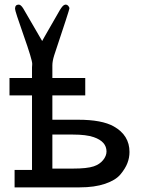

<svg xmlns="http://www.w3.org/2000/svg" viewBox="-20 -809 618 829"><path d="M21 -397V-472.2H118.2V-518.1Q118.2 -521 118.7 -525.9Q119.1 -530.8 119.1 -533.2Q119.1 -551.3 82 -656.2Q44.9 -761.2 44.9 -771Q44.9 -789.1 61 -789.1Q69.8 -789.1 80.1 -772.9Q84 -767.1 162.1 -631.8Q165 -636.7 170.4 -647Q175.8 -657.2 194.3 -688.7Q212.9 -720.2 238.8 -766.1Q250 -784.2 256.8 -787.1Q260.7 -789.1 263.2 -789.1Q270 -789.1 274.9 -783.4Q279.8 -777.8 279.8 -772.9Q279.8 -767.1 213.9 -569.8Q206.1 -544.9 206.1 -526.9V-472.2H348.1V-397H206.1V-292H317.9Q419.9 -292 471.2 -263.2Q539.1 -225.1 539.1 -152.8Q539.1 -127.9 530 -104.5Q521 -81.1 500 -55.9Q479 -30.8 433.6 -15.4Q388.2 0 324.2 0H43V-75.2H118.2V-397ZM206.1 -81.1H294.9Q356 -81.1 384.8 -90.8Q410.6 -99.6 425.3 -117.9Q439.9 -136.2 439.9 -154.8Q439.9 -197.8 384.8 -216.8Q352.5 -228 294.9 -228H206.1Z"/></svg>

Font: CMU Concrete
Style: Bold
Weight: 700
Version: Version 0.7.0